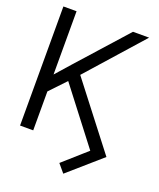

<svg xmlns="http://www.w3.org/2000/svg" viewBox="-158 -804 889 1071"><g transform="rotate(20 286.0 -268.5)"><path d="M108.4 -331.5 186.5 -419.9 443.4 -707H539.1L249 -380.4L543 0L348.6 169.9L307.6 121.1L446.3 -2L197.8 -325.2L108.4 -231V0H30.3V-707H108.4Z"/></g></svg>

Font: Pretendard GOV Light
Style: Regular
Weight: 300
Designer: Base glyphs from Inter by Rasmus Andersson; Hangeul glyphs from Noto Sans CJK(Source Han Sans) by Jang Soo-young and Kan
Foundry: Kil Hyung-jin
Version: Version 1.309